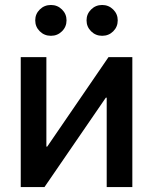

<svg xmlns="http://www.w3.org/2000/svg" viewBox="-20 -762 623 782"><path d="M519 0H414.6V-364.3H411.1L161.1 0H64.5V-529.3H168.9V-165H172.4L421.9 -529.3H519ZM396 -616.2Q369.6 -616.2 351.1 -634.5Q332.5 -652.8 332.5 -679.2Q332.5 -705.1 351.1 -723.4Q369.6 -741.7 396 -741.7Q422.4 -741.7 440.9 -723.4Q459.5 -705.1 459.5 -679.2Q459.5 -652.8 441.2 -634.5Q422.9 -616.2 396 -616.2ZM187.5 -616.2Q160.6 -616.2 142.1 -634.5Q123.5 -652.8 123.5 -679.2Q123.5 -705.1 142.1 -723.4Q160.6 -741.7 187.5 -741.7Q213.9 -741.7 232.4 -723.4Q251 -705.1 251 -679.2Q251 -652.8 232.4 -634.5Q213.9 -616.2 187.5 -616.2Z"/></svg>

Font: Inter 24pt Medium
Style: Regular
Weight: 500
Designer: Rasmus Andersson
Foundry: rsms
Version: Version 4.001;git-66647c0bb